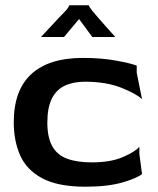

<svg xmlns="http://www.w3.org/2000/svg" viewBox="-20 -696 597 726"><path d="M303 10Q199 10 139.5 -22Q80 -54 56 -109Q32 -164 32 -233Q32 -355 98.5 -416Q165 -477 293 -477Q363 -477 418 -467Q473 -457 497 -448V-421L517 -321Q495 -342 438 -364.5Q381 -387 300 -387Q257 -387 225 -372Q193 -357 176 -323Q159 -289 159 -232Q159 -177 177.5 -143.5Q196 -110 233.5 -96Q271 -82 327 -82Q398 -82 444.5 -102Q491 -122 507 -141V-114L517 -38Q498 -22 442.5 -6Q387 10 303 10ZM135 -556Q149 -571 166 -589.5Q183 -608 200 -626Q217 -644 228 -655Q236 -664 239 -669.5Q242 -675 242 -676H316Q316 -672 329 -655Q335 -648 350 -630.5Q365 -613 383 -593Q401 -573 416 -556H329L279 -624L222 -556Z"/></svg>

Font: Red Rose SemiBold
Style: Regular
Weight: 600
Designer: Jaikishan Patel
Version: Version 2.000